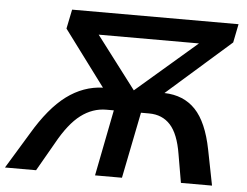

<svg xmlns="http://www.w3.org/2000/svg" viewBox="-89 -762 1061 824"><g transform="rotate(5 441.0 -350.0)"><path d="M890 -620 615 -378Q698 -376 749 -322.5Q800 -269 823 -152L853 0H719L698 -122Q684 -208 649 -246.5Q614 -285 557 -285H522L465 0H349L405 -285H373Q314 -285 263.5 -247Q213 -209 165 -122L95 0H-39L54 -153Q122 -268 194 -321.5Q266 -375 350 -378L172 -617L189 -700H906ZM744 -603H312L483 -378Z"/></g></svg>

Font: Montserrat Alternates SemiBold
Style: Italic
Weight: 600
Italic angle: -11.3°
Designer: Julieta Ulanovsky
Foundry: Julieta Ulanovsky
Version: Version 7.200